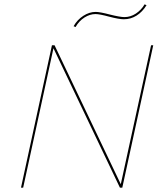

<svg xmlns="http://www.w3.org/2000/svg" viewBox="-20 -867 751 887"><path d="M329 -742 320 -746Q337 -776 365 -794Q393 -812 422 -812Q441 -812 487 -800Q535 -788 555 -788Q583 -788 608 -804.5Q633 -821 648 -847L657 -843Q638 -812 611 -795Q584 -778 552 -778Q530 -778 484 -790Q440 -802 421 -802Q395 -802 370 -786Q345 -770 329 -742ZM688 -658 545 0H534L227 -644L87 0H77L220 -658H232L538 -16L678 -658Z"/></svg>

Font: Ysabeau Infant Hairline
Style: Italic
Weight: 100
Italic angle: -12°
Designer: Christian Thalmann (Catharsis Fonts)
Version: Version 0.003